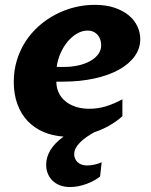

<svg xmlns="http://www.w3.org/2000/svg" viewBox="-20 -547 617 782"><path d="M168 124Q168 93.3 185.1 64.7Q202.1 36.1 238.8 9.3Q193.4 6.3 156 -10Q118.7 -26.4 92 -54.7Q65.4 -83 50.8 -123Q36.1 -163.1 36.1 -213.4Q36.1 -260.3 48.8 -301.8Q61.5 -343.3 84.2 -378.2Q106.9 -413.1 137.9 -440.7Q168.9 -468.3 205.6 -487.5Q242.2 -506.8 283 -517.1Q323.7 -527.3 365.7 -527.3Q412.1 -527.3 447 -515.4Q481.9 -503.4 505.1 -483.9Q528.3 -464.4 539.8 -439.2Q551.3 -414.1 551.3 -387.7Q551.3 -349.6 528.6 -317.9Q505.9 -286.1 464.4 -263.2Q422.9 -240.2 364.3 -227.3Q305.7 -214.4 233.9 -214.4H209.5Q209.5 -191.4 218.3 -171.4Q227.1 -151.4 244.1 -136.5Q261.2 -121.6 286.4 -112.8Q311.5 -104 344.2 -104Q378.9 -104 411.6 -114Q444.3 -124 478.5 -142.6V-73.7Q454.1 -51.8 425 -35.4Q396 -19 363.8 -8.3Q347.7 0.5 333 10.7Q318.4 21 306.9 32.2Q295.4 43.5 288.8 55.7Q282.2 67.9 282.2 81.1Q282.2 89.8 285.4 97.9Q288.6 106 294.9 112.5Q301.3 119.1 311.3 123Q321.3 127 335 127Q341.3 127 349.4 126Q357.4 125 365.5 123.3Q373.5 121.6 380.9 119.1Q388.2 116.7 394 113.8L387.7 171.9Q377.9 179.7 364.3 187.5Q350.6 195.3 334.2 201.4Q317.9 207.5 300.3 211.2Q282.7 214.8 265.1 214.8Q242.2 214.8 224.1 207.8Q206.1 200.7 193.6 188.5Q181.2 176.3 174.6 159.7Q168 143.1 168 124ZM336.4 -422.4Q314.5 -422.4 293.5 -410.2Q272.5 -397.9 255.4 -377.4Q238.3 -356.9 226.6 -330.3Q214.8 -303.7 210.9 -274.4H240.7Q271.5 -274.4 298.8 -280.5Q326.2 -286.6 346.9 -298.1Q367.7 -309.6 379.9 -325.9Q392.1 -342.3 392.1 -363.3Q392.1 -372.6 389.2 -383.1Q386.2 -393.6 379.6 -402.3Q373 -411.1 362.3 -416.7Q351.6 -422.4 336.4 -422.4Z"/></svg>

Font: Proza Libre
Style: Bold Italic
Weight: 700
Designer: Jasper de Waard
Foundry: Jasper de Waard
Version: Version 1.000; ttfautohint (v1.4.1.8-43bc)